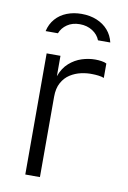

<svg xmlns="http://www.w3.org/2000/svg" viewBox="-82 -757 540 807"><g transform="rotate(10 188.5 -353.0)"><path d="M84 0V-517H143V-430Q156 -466 180 -487.2Q204 -508.5 233 -517.8Q262 -527 290 -527Q303.5 -527 317 -525Q330.5 -523 338.5 -518.5V-457Q329.5 -461 314.8 -462.8Q300 -464.5 290 -464.5Q266 -465.5 241 -460Q216 -454.5 194.5 -440.8Q173 -427 159.8 -403Q146.5 -379 146.5 -343V0ZM339.5 -608.5Q332.5 -638.5 313.5 -660.2Q294.5 -682 265.5 -694Q236.5 -706 200.5 -706Q166.5 -706 137.8 -694.8Q109 -683.5 89.8 -661.5Q70.5 -639.5 63.5 -608.5H116Q125 -632 147 -647Q169 -662 200.5 -662Q231.5 -662 254.8 -647Q278 -632 287 -608.5Z"/></g></svg>

Font: Public Sans Thin ExtraLight
Style: Regular
Weight: 250
Version: Version 1.007